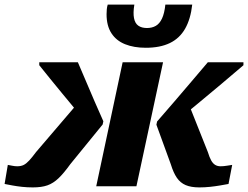

<svg xmlns="http://www.w3.org/2000/svg" viewBox="-36 -811 1080 836"><path d="M869 -149 787 -355 726 -278Q774 -317 825.5 -360Q877 -403 928 -445.5Q979 -488 1024 -527V-540H869Q836 -501 798.5 -457Q761 -413 722.5 -368Q684 -323 648 -282L645 -268L708 -95Q719 -59 734 -37Q749 -15 772.5 -5Q796 5 832 5Q856 5 879 2.5Q902 0 922.5 -3.5Q943 -7 959 -10L975 -93Q967 -92 952.5 -89.5Q938 -87 924 -87Q911 -87 901 -93Q891 -99 883.5 -112.5Q876 -126 869 -149ZM383 0H558L674 -540H498ZM121 -149Q104 -126 91 -112Q78 -98 66.5 -92.5Q55 -87 39 -87Q28 -87 16.5 -89.5Q5 -92 -2 -93L-16 -10Q-1 -7 18 -3.5Q37 0 59.5 2.5Q82 5 107 5Q145 5 170.5 -4Q196 -13 219 -35Q242 -57 270 -96L411 -269L414 -283Q396 -323 376.5 -368Q357 -413 338.5 -457Q320 -501 303 -540H135V-527Q157 -499 182.5 -468Q208 -437 234.5 -404.5Q261 -372 287.5 -340.5Q314 -309 338 -281L298 -356ZM599 -603Q661 -603 703.5 -623.5Q746 -644 770 -686Q794 -728 801 -791H684Q680 -753 669.5 -730.5Q659 -708 642.5 -698.5Q626 -689 604 -689Q581 -689 566.5 -699Q552 -709 547.5 -732Q543 -755 549 -791H433Q430 -781 429 -770.5Q428 -760 428 -749Q428 -699 449 -666.5Q470 -634 508.5 -618.5Q547 -603 599 -603Z"/></svg>

Font: Roboto Serif
Style: Bold Italic
Weight: 700
Italic angle: -10°
Designer: Greg Gazdowicz
Foundry: Commercial Type
Version: Version 1.008